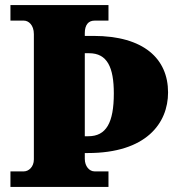

<svg xmlns="http://www.w3.org/2000/svg" viewBox="-20 -734 703 754"><path d="M21 0H406V-61H351C331 -61 313 -81 313 -110V-133H325C554 -133 640 -250 640 -371C640 -503 545 -593 347 -593H313V-604C313 -636 327 -653 351 -653H406V-714H21V-653H74C92 -653 113 -636 113 -600V-108C113 -78 92 -61 74 -61H21ZM327 -199H313V-525H330C401 -525 427 -470 427 -367C427 -252 397 -199 327 -199Z"/></svg>

Font: Noto Serif Georgian Black
Style: Regular
Weight: 900
Designer: Monotype Design Team, Akaki Razmadze
Foundry: Google LLC
Version: Version 2.003